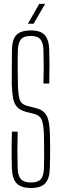

<svg xmlns="http://www.w3.org/2000/svg" viewBox="-20 -962 316 988"><path d="M140.5 5.5Q89 5.5 66 -18.2Q43 -42 41 -96.5Q40 -133.5 39.8 -161.8Q39.5 -190 40 -218.5Q40.5 -247 41.5 -284.5H71Q69.5 -237 69.5 -189.2Q69.5 -141.5 71 -94Q72.5 -56.5 88 -39.8Q103.5 -23 139.5 -23Q175 -23 189.8 -39.8Q204.5 -56.5 206 -94Q207 -127 207.2 -151.5Q207.5 -176 207 -202.2Q206.5 -228.5 206 -266Q205.5 -310 196.8 -338.8Q188 -367.5 157 -375.5L117.5 -385.5Q85 -393.5 69 -410.2Q53 -427 47.5 -456Q42 -485 40.5 -529.5Q40 -566.5 40.8 -614Q41.5 -661.5 41.5 -704.5Q42 -741 51.8 -763Q61.5 -785 83 -795.2Q104.5 -805.5 139.5 -805.5Q188.5 -805.5 210.2 -781.8Q232 -758 233.5 -703.5Q234.5 -674 234.5 -629.5Q234.5 -585 233.5 -532H203.5Q205 -576 205 -619.5Q205 -663 203.5 -706Q202 -744 187.2 -760.5Q172.5 -777 138.5 -777Q103 -777 88.5 -760.5Q74 -744 72 -706Q70.5 -662 71 -618Q71.5 -574 72 -529.5Q73 -474 81.5 -449.2Q90 -424.5 122 -416.5L162 -406.5Q194 -399 209.5 -381.8Q225 -364.5 230.5 -336Q236 -307.5 237 -266Q238 -227 238 -201.8Q238 -176.5 237.8 -153.2Q237.5 -130 236.5 -96.5Q235 -42 212.2 -18.2Q189.5 5.5 140.5 5.5ZM123.5 -840 182 -942H212L153 -840Z"/></svg>

Font: Big Shoulders Display ExtraLight
Style: Regular
Weight: 250
Designer: Patric King
Foundry: XO Type Co
Version: Version 2.002